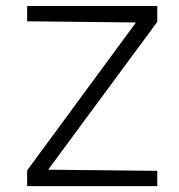

<svg xmlns="http://www.w3.org/2000/svg" viewBox="-20 -638 613 658"><path d="M519 0H73V-54L446 -561L73 -565V-617.5H519V-563L145 -56.5L519 -52.5Z"/></svg>

Font: Betina Sans Light
Style: Regular
Weight: 300
Designer: Jonathan Pinhorn (font) & Cristiano Sobral (main changes)
Version: Version 2.001;October 6, 2020;FontCreator 13.0.0.2681 64-bit